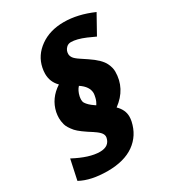

<svg xmlns="http://www.w3.org/2000/svg" viewBox="-245 -865 893 987"><g transform="rotate(-30 201.0 -372.0)"><path d="M304.2 -243.7Q337.9 -210.9 337.9 -170.9Q337.9 -158.2 335 -143.6Q318.8 -67.9 259.5 -25.6Q200.2 16.6 101.8 16.6Q3.4 16.6 -59.1 -17.6L-33.7 -136.2Q55.2 -88.9 116.7 -88.9Q171.9 -88.9 181.6 -134.8Q184.6 -149.4 175 -162.6Q165.5 -175.8 140.6 -191.9H141.1Q76.7 -231.9 56.2 -254.9Q30.8 -284.7 25.4 -305.7Q20 -326.7 20 -343.8Q20 -360.8 23.4 -378.4Q39.1 -451.2 106.4 -494.6Q72.3 -528.3 72.3 -577.1Q72.3 -593.8 76.2 -612.3Q89.8 -677.7 147.5 -718.8Q205.1 -759.8 287.6 -759.8Q370.1 -759.8 460.4 -720.2L398.9 -609.9Q369.1 -624 352.5 -630.9Q301.8 -652.3 268.1 -652.3Q252 -652.3 241.2 -641.6Q226.1 -627 226.1 -606Q226.1 -594.2 234.1 -582.5Q242.2 -570.8 267.6 -554.2L302.7 -530.8Q361.3 -491.7 377.9 -457Q390.6 -430.7 390.6 -407.7Q390.6 -307.1 304.2 -243.7ZM238.8 -366.2Q238.8 -406.2 191.9 -437Q174.8 -418.9 168 -388.2Q166 -377.9 166 -367.9Q166 -357.9 170.4 -350.1Q183.1 -330.1 210.9 -311.5L219.2 -305.7Q230.5 -322.8 234.6 -340.6Q238.8 -358.4 238.8 -366.2Z"/></g></svg>

Font: Open Sans Hebrew Condensed Extra Bold
Style: Italic
Weight: 800
Width: 3
Italic angle: -12°
Foundry: Ascender Corporation, Yanek Iontef
Version: Version 2.001;PS 002.001;hotconv 1.0.70;makeotf.lib2.5.58329